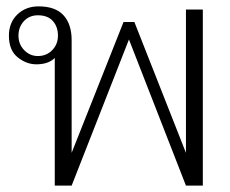

<svg xmlns="http://www.w3.org/2000/svg" viewBox="-20 -583 721 603"><path d="M152 -401Q132 -381 94 -381Q63 -381 35.5 -403Q8 -425 8 -471Q8 -512 34.5 -537.5Q61 -563 101 -563Q154 -563 179.5 -535Q205 -507 205 -457V-103L368 -514H402L564 -103V-553H617V0H564L385 -459L205 0H152ZM162 -471Q162 -499 146 -517Q130 -535 99 -535Q72 -535 55 -516.5Q38 -498 38 -471Q38 -444 56 -425.5Q74 -407 99 -407Q126 -407 144 -425.5Q162 -444 162 -471Z"/></svg>

Font: Taviraj ExtraLight
Style: Regular
Weight: 200
Designer: Katatrad Team
Foundry: CadsonDemak
Version: Version 1.030